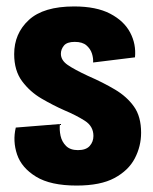

<svg xmlns="http://www.w3.org/2000/svg" viewBox="-20 -562 475 596"><path d="M218 14Q137 14 92 -13.5Q47 -41 33 -82.5Q19 -124 29 -166L166 -177Q164 -159 168 -140.5Q172 -122 185 -109Q198 -96 222 -96Q247 -96 258.5 -109Q270 -122 270 -140Q270 -170 243.5 -187Q217 -204 179 -220Q145 -235 109 -256Q73 -277 48.5 -310Q24 -343 24 -394Q24 -458 69.5 -500Q115 -542 210 -542Q279 -542 322 -519.5Q365 -497 384 -461Q403 -425 399 -384L269 -368Q270 -381 265.5 -395.5Q261 -410 248.5 -421Q236 -432 212 -432Q188 -432 178.5 -420.5Q169 -409 169 -395Q169 -375 190 -360.5Q211 -346 254 -326Q300 -306 337 -284Q374 -262 396 -231Q418 -200 418 -150Q418 -108 398.5 -70.5Q379 -33 335.5 -9.5Q292 14 218 14Z"/></svg>

Font: Bricolage Grotesque 12pt Condensed ExtraBold
Style: Regular
Weight: 800
Width: 3
Designer: Mathieu Triay
Foundry: Atelier Triay
Version: Version 1.001; ttfautohint (v1.8.4.7-5d5b);gftools[0.9.33.de